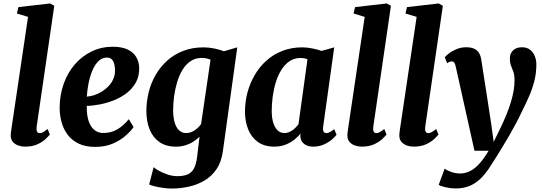

<svg xmlns="http://www.w3.org/2000/svg" viewBox="-20 -837 3132 1109"><path d="M191.5 -104Q189.5 -87 193.8 -77.5Q198 -68 209 -68Q217 -68 226.5 -72.5Q236 -77 255 -92L268 -60Q261.5 -51.5 244.2 -34.8Q227 -18 197.2 -4Q167.5 10 124.5 10Q105 10 86 3.5Q67 -3 54.5 -17.2Q42 -31.5 42 -55Q42 -60.5 42.8 -67.8Q43.5 -75 44.5 -82Q45.5 -89 46 -93L142 -739.5L77.5 -759L86.5 -796L269.5 -817L293.5 -803.5Z M751.5 -103.5Q738 -82.5 708.2 -55.5Q678.5 -28.5 633.8 -8.5Q589 11.5 530 11.5Q473.5 11.5 434.2 -7.5Q395 -26.5 371 -58.5Q347 -90.5 336 -130Q325 -169.5 324.5 -211Q324.5 -287 347.5 -352Q370.5 -417 412 -465Q453.5 -513 509.8 -540Q566 -567 631 -567Q684 -567 717.5 -551Q751 -535 767 -507.2Q783 -479.5 784 -445.5Q785 -397.5 765.2 -361.5Q745.5 -325.5 712.5 -300Q679.5 -274.5 639 -258.2Q598.5 -242 557.2 -234Q516 -226 481 -225.5Q480.5 -189 486.2 -160.2Q492 -131.5 504 -111.2Q516 -91 534.2 -80Q552.5 -69 576.5 -69Q612.5 -69 640 -81.2Q667.5 -93.5 688.2 -111.8Q709 -130 724 -148.5ZM598.5 -504.5Q569 -504.5 547.8 -483Q526.5 -461.5 512.5 -427Q498.5 -392.5 491 -353.5Q483.5 -314.5 481.5 -279Q501 -280 523.5 -287.2Q546 -294.5 567.5 -307.5Q589 -320.5 606.8 -339.2Q624.5 -358 635 -382Q645.5 -406 644 -435.5Q643 -470 631.5 -487.2Q620 -504.5 598.5 -504.5Z M1267.5 35.5Q1259 98.5 1230.2 140.5Q1201.5 182.5 1159.5 206.8Q1117.5 231 1069.2 241.5Q1021 252 973.5 252Q948.5 252 922 248.2Q895.5 244.5 873.8 239.2Q852 234 841.5 228.5L867.5 128.5Q874.5 136 896 148.2Q917.5 160.5 946.5 170.5Q975.5 180.5 1004 180.5Q1038.5 180.5 1062 171.2Q1085.5 162 1099.2 137.8Q1113 113.5 1118.5 69L1132.5 -47.5Q1117.5 -32.5 1097.2 -19.2Q1077 -6 1051.8 2Q1026.5 10 996 10Q937.5 10 899.5 -17.5Q861.5 -45 843.5 -91.2Q825.5 -137.5 825.5 -195Q825.5 -250 838.8 -303.8Q852 -357.5 879 -404.2Q906 -451 946 -487Q986 -523 1038.5 -543.2Q1091 -563.5 1156.5 -563.5Q1187.5 -563.5 1219.8 -556.5Q1252 -549.5 1273.5 -541L1350.5 -563.5ZM1196 -492Q1186.5 -496.5 1173.2 -499.5Q1160 -502.5 1146 -502.5Q1108.5 -502.5 1080.8 -483.8Q1053 -465 1033.8 -433Q1014.5 -401 1002.8 -361.2Q991 -321.5 985.5 -279.5Q980 -237.5 980 -198.5Q980 -167.5 985.2 -143.2Q990.5 -119 1000.2 -102.2Q1010 -85.5 1024 -77Q1038 -68.5 1055 -68.5Q1073 -68.5 1089 -75.8Q1105 -83 1118.5 -95Q1132 -107 1141.5 -120.5Z M1846.5 -105Q1844 -84.5 1849.5 -76.2Q1855 -68 1865.5 -68Q1873 -68 1883.5 -73Q1894 -78 1910.5 -91L1924 -59Q1918 -50 1899.8 -33.5Q1881.5 -17 1853 -3.5Q1824.5 10 1788.5 10Q1757 10 1736.8 -5.5Q1716.5 -21 1714.5 -51L1716 -65.5Q1701 -46.5 1678.8 -29.2Q1656.5 -12 1628.2 -1Q1600 10 1564.5 10Q1507 10 1469.2 -17.2Q1431.5 -44.5 1413.2 -90.5Q1395 -136.5 1395 -192.5Q1395 -248.5 1409.2 -302.2Q1423.5 -356 1451 -403.2Q1478.5 -450.5 1518.8 -486.8Q1559 -523 1611.2 -543.2Q1663.5 -563.5 1726.5 -563.5Q1754.5 -563.5 1785.5 -557Q1816.5 -550.5 1838 -543L1910.5 -563.5ZM1756 -494.5Q1747 -498.5 1736.8 -500.2Q1726.5 -502 1715.5 -502Q1679.5 -502 1652.2 -483.5Q1625 -465 1605.2 -433.5Q1585.5 -402 1573.2 -362.2Q1561 -322.5 1555.2 -279.8Q1549.5 -237 1549.5 -196.5Q1549.5 -155.5 1558.8 -126.8Q1568 -98 1584.5 -83.2Q1601 -68.5 1623 -68.5Q1635.5 -68.5 1646.8 -72.8Q1658 -77 1668.2 -84Q1678.5 -91 1687.5 -100.2Q1696.5 -109.5 1704 -119Z M2136 -104Q2134 -87 2138.2 -77.5Q2142.5 -68 2153.5 -68Q2161.5 -68 2171 -72.5Q2180.5 -77 2199.5 -92L2212.5 -60Q2206 -51.5 2188.8 -34.8Q2171.5 -18 2141.8 -4Q2112 10 2069 10Q2049.5 10 2030.5 3.5Q2011.5 -3 1999 -17.2Q1986.5 -31.5 1986.5 -55Q1986.5 -60.5 1987.2 -67.8Q1988 -75 1989 -82Q1990 -89 1990.5 -93L2086.5 -739.5L2022 -759L2031 -796L2214 -817L2238 -803.5Z M2436 -104Q2434 -87 2438.2 -77.5Q2442.5 -68 2453.5 -68Q2461.5 -68 2471 -72.5Q2480.5 -77 2499.5 -92L2512.5 -60Q2506 -51.5 2488.8 -34.8Q2471.5 -18 2441.8 -4Q2412 10 2369 10Q2349.5 10 2330.5 3.5Q2311.5 -3 2299 -17.2Q2286.5 -31.5 2286.5 -55Q2286.5 -60.5 2287.2 -67.8Q2288 -75 2289 -82Q2290 -89 2290.5 -93L2386.5 -739.5L2322 -759L2331 -796L2514 -817L2538 -803.5Z M2612 -454Q2608.5 -470 2603.2 -476.2Q2598 -482.5 2590.5 -482.5Q2583.5 -482.5 2577 -480Q2570.5 -477.5 2562.5 -472L2549 -506.5Q2554.5 -513.5 2571.8 -527.2Q2589 -541 2615.2 -552.5Q2641.5 -564 2672 -564Q2700.5 -564 2718.5 -555.8Q2736.5 -547.5 2746.2 -532Q2756 -516.5 2759.5 -494.5Q2766.5 -448 2774 -401.2Q2781.5 -354.5 2788.8 -307.2Q2796 -260 2803.2 -213Q2810.5 -166 2817.5 -119.5L2831.5 -17.5L2871.5 -99.5Q2889 -136 2903.8 -171.8Q2918.5 -207.5 2929.2 -241.8Q2940 -276 2946 -308.8Q2952 -341.5 2952 -372.5Q2952 -403 2945.5 -421.5Q2939 -440 2932 -456.8Q2925 -473.5 2925 -500Q2925 -527.5 2943.2 -545.8Q2961.5 -564 2995.5 -564Q3023 -564 3041.5 -549.8Q3060 -535.5 3069 -512.8Q3078 -490 3078 -465.5Q3078 -414 3066.2 -368.2Q3054.5 -322.5 3035 -278.5Q3015.5 -234.5 2992 -187.5Q2978.5 -158.5 2961 -125.5Q2943.5 -92.5 2923.8 -58.2Q2904 -24 2884.2 8.5Q2864.5 41 2847 69Q2829.5 97 2816 117.5Q2785.5 167 2753.8 196.5Q2722 226 2687.5 238.8Q2653 251.5 2612 251.5Q2584 251.5 2554.2 244.8Q2524.5 238 2514 230.5L2548.5 136.5Q2559 146.5 2585.2 155.8Q2611.5 165 2637.5 165Q2668 165 2695.2 151.2Q2722.5 137.5 2748.8 108.5Q2775 79.5 2802.5 33.5H2720.5Z"/></svg>

Font: Merriweather 28pt ExtraBold
Style: Italic
Weight: 800
Italic angle: -7.8°
Version: Version 2.101